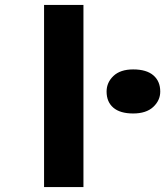

<svg xmlns="http://www.w3.org/2000/svg" viewBox="-20 -760 671 780"><path d="M159 0V-740H319V0ZM521 -299Q468 -299 440.5 -322.5Q413 -346 413 -388Q413 -425 441 -451.5Q469 -478 521 -478Q575 -478 603 -454Q631 -430 631 -388Q631 -352 602.5 -325.5Q574 -299 521 -299Z"/></svg>

Font: Lexend Mega
Style: Bold
Weight: 700
Version: Version 1.007